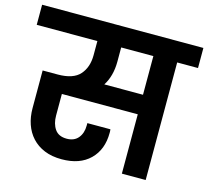

<svg xmlns="http://www.w3.org/2000/svg" viewBox="-128 -864 1080 997"><g transform="rotate(15 412.5 -365.5)"><path d="M433 -556Q433 -517 424 -483.5Q415 -450 398 -424H606V-632H433ZM-21 -740H846V-632H734V0H606V-319H198V-203Q198 -159 218 -130Q238 -101 282 -101Q322 -101 343.5 -127Q365 -153 365 -194V-207H489Q490 -201 490 -195.5Q490 -190 490 -188Q490 -98 435.5 -44.5Q381 9 284 9Q231 9 191 -7.5Q151 -24 124 -53.5Q97 -83 83.5 -122.5Q70 -162 70 -209V-411H151Q234 -411 269.5 -451Q305 -491 305 -556V-632H-21Z"/></g></svg>

Font: SVN-Poppins SemiBold
Style: Regular
Weight: 600
Designer: Ninad Kale (Devanagari), Jonny Pinhorn (Latin)
Foundry: Indian Type Foundry
Version: Version 3.002 2017